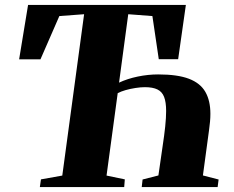

<svg xmlns="http://www.w3.org/2000/svg" viewBox="-20 -763 953 783"><path d="M142.5 0 147 -31.5 234 -47 323 -705 222 -697.5 145 -521H58L94.5 -743H738L706.5 -521.5H627.5L601.5 -697.5L503 -705L465.5 -426Q499.5 -442 541.8 -450.8Q584 -459.5 625 -459.5Q704 -459.5 750.5 -441.8Q797 -424 817.5 -388.2Q838 -352.5 838 -299Q838 -283.5 836.5 -266.8Q835 -250 832.5 -232.5L807.5 -47.5L871.5 -31L867.5 0H558L561.5 -31L626 -47.5L643 -165.5Q650 -211.5 653.8 -247.5Q657.5 -283.5 657.5 -310.5Q657.5 -346.5 649.2 -367.8Q641 -389 622 -398.2Q603 -407.5 571 -407.5Q553.5 -407.5 532.5 -404.2Q511.5 -401 492.2 -395.5Q473 -390 460 -383L414.5 -47L489 -31.5L486.5 0Z"/></svg>

Font: Merriweather 96pt Black
Style: Italic
Weight: 900
Italic angle: -7.8°
Version: Version 2.101